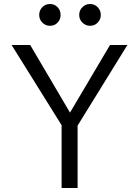

<svg xmlns="http://www.w3.org/2000/svg" viewBox="-20 -940 695 960"><path d="M368 0H288V-314L38 -715H131L330 -377L530 -715H617L368 -312ZM430 -811Q408 -811 392 -827Q376 -843 376 -865Q376 -888 392 -904Q408 -920 430 -920Q453 -920 468.5 -904Q484 -888 484 -865Q484 -843 468.5 -827Q453 -811 430 -811ZM230 -811Q207 -811 191.5 -827Q176 -843 176 -865Q176 -888 191.5 -904Q207 -920 230 -920Q253 -920 268 -904Q283 -888 283 -865Q283 -843 268 -827Q253 -811 230 -811Z"/></svg>

Font: Wix Madefor Text
Style: Regular
Weight: 400
Designer: Dalton Maag Ltd
Foundry: Dalton Maag Ltd
Version: Version 3.100